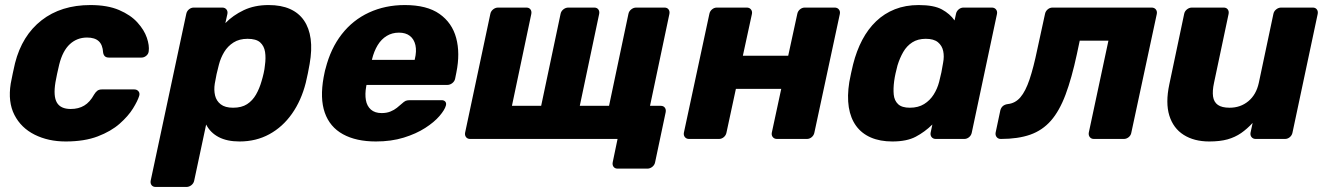

<svg xmlns="http://www.w3.org/2000/svg" viewBox="-20 -550 5252 760"><path d="M239.9 10Q171.1 10 117.2 -16.9Q63.4 -43.8 37.1 -95.1Q10.8 -146.5 22.5 -219.4Q25.5 -235 30.5 -259.4Q35.5 -283.8 39.5 -300Q67.4 -409.5 144.6 -469.7Q221.9 -530 337.9 -530Q405.4 -530 451.4 -510.3Q497.4 -490.6 524.1 -460.9Q550.9 -431.3 561.3 -400.6Q571.7 -369.9 568.7 -347.3Q567.7 -336.6 559.1 -329.4Q550.5 -322.1 540.2 -322.1H411.3Q400.6 -322.1 395.1 -327.3Q389.6 -332.4 388.1 -342.5Q386.4 -372.6 370.8 -387Q355.1 -401.4 324.7 -401.4Q284.9 -401.4 256.5 -375.2Q228.1 -349 214.5 -295Q209.9 -275.6 205.9 -257.2Q201.9 -238.8 199.5 -224.4Q190.4 -169.1 205.2 -143.9Q220 -118.6 259.9 -118.6Q291 -118.6 313.4 -132.1Q335.9 -145.5 352.4 -175.6Q358.8 -186.1 365.6 -191.1Q372.5 -196 383.1 -196H511.7Q522 -196 528.1 -188.7Q534.1 -181.5 531.1 -170.9Q525 -150.7 506.4 -120.6Q487.7 -90.4 453.6 -60.3Q419.5 -30.2 366.8 -10.1Q314.1 10 239.9 10Z M596 190Q585.4 190 579.9 182.8Q574.5 175.5 576.5 164.9L717.3 -494.9Q719.3 -505.5 727.8 -512.8Q736.4 -520 747 -520H859.6Q870.2 -520 876.2 -512.8Q882.1 -505.5 880.1 -494.9L872 -458.5Q902.1 -489.4 944.8 -509.7Q987.5 -530 1043.2 -530Q1092.9 -530 1127.7 -514.5Q1162.6 -499 1183.2 -469.1Q1203.9 -439.1 1209.7 -395.9Q1215.5 -352.6 1205.6 -296.7Q1202.4 -277.4 1198.7 -260Q1195 -242.6 1190.4 -222.6Q1172.6 -152.1 1135.7 -99.8Q1098.9 -47.5 1046.3 -18.8Q993.7 10 928.2 10Q878.7 10 845.6 -7.4Q812.4 -24.8 796 -57.1L748.7 164.9Q746.7 175.5 737.7 182.8Q728.6 190 718 190ZM902.4 -123.6Q936.4 -123.6 958.1 -137.7Q979.8 -151.9 993.4 -175.7Q1007.1 -199.6 1015.4 -228.9Q1020 -243.9 1023.6 -260Q1027.3 -276.1 1028.6 -291.1Q1032.9 -320.4 1029.2 -344.3Q1025.5 -368.1 1009.7 -382.3Q993.9 -396.4 959.9 -396.4Q927.2 -396.4 904.4 -381.9Q881.5 -367.4 867.4 -344.1Q853.4 -320.8 846.5 -294.1Q841.2 -274.8 837.3 -256.7Q833.4 -238.6 830.1 -218.6Q826.2 -193.6 831.3 -172.1Q836.4 -150.6 853.7 -137.1Q871.1 -123.6 902.4 -123.6Z M1468 10Q1389.6 10 1337.5 -18.7Q1285.4 -47.4 1265.6 -104.1Q1245.9 -160.7 1261.1 -244.4Q1262.5 -251.2 1264.6 -261.9Q1266.6 -272.5 1268.8 -278.8Q1288.8 -358 1332.7 -414.4Q1376.6 -470.8 1440.7 -500.4Q1504.9 -530 1582.4 -530Q1669.9 -530 1719.7 -494.9Q1769.5 -459.9 1785.7 -399.7Q1801.9 -339.5 1786.5 -263.3L1781.6 -238.9Q1779.6 -228.3 1770.4 -221Q1761.1 -213.8 1750.5 -213.8H1430.7Q1430.7 -213.1 1430.2 -211Q1429.7 -208.9 1429.4 -206.9Q1424.2 -177.5 1428.3 -153.9Q1432.4 -130.2 1448.1 -116.3Q1463.9 -102.4 1490.6 -102.4Q1510.5 -102.4 1525.4 -108.5Q1540.4 -114.6 1551 -123.2Q1561.6 -131.9 1568.6 -138Q1580 -148.5 1586.1 -151Q1592.3 -153.5 1603.9 -153.5H1728Q1737.6 -153.5 1742.6 -147.7Q1747.6 -141.9 1745 -132.2Q1740.4 -115.1 1719.7 -90.9Q1699 -66.6 1663.1 -43.5Q1627.2 -20.4 1578 -5.2Q1528.7 10 1468 10ZM1452.1 -312.9H1621.4L1621.8 -315Q1629.8 -347.5 1624.4 -371.3Q1619 -395 1602.5 -407.9Q1586 -420.8 1559.1 -420.8Q1532.2 -420.8 1510.9 -407.9Q1489.5 -395 1475 -371.3Q1460.5 -347.5 1452.5 -315Z M2424.8 117.5Q2414.1 117.5 2408.7 110.3Q2403.3 103 2405.3 92.4L2424.5 0H1841Q1830.4 0 1824.8 -7.2Q1819.1 -14.5 1821.1 -25.1L1920.9 -494.9Q1922.9 -505.5 1931.9 -512.8Q1941 -520 1951.6 -520H2063.6Q2074.2 -520 2079.7 -512.8Q2085.1 -505.5 2083.1 -494.9L2006.4 -131.1H2122.1L2198.9 -494.9Q2200.9 -505.5 2209.9 -512.8Q2219 -520 2229.6 -520H2332.2Q2342.9 -520 2348.3 -512.8Q2353.7 -505.5 2351.7 -494.9L2275 -131.1H2390.8L2467.5 -494.9Q2469.5 -505.5 2478.6 -512.8Q2487.6 -520 2498.3 -520H2610.2Q2620.9 -520 2626.3 -512.8Q2631.7 -505.5 2629.7 -494.9L2553 -131.1H2595.5Q2606.1 -131.1 2611.6 -123.9Q2617 -116.6 2615 -106L2573.1 92.4Q2571.1 103 2562.1 110.3Q2553 117.5 2542.4 117.5Z M2707.6 0Q2697 0 2691.1 -7.2Q2685.1 -14.5 2687.1 -25.1L2787.9 -494.9Q2789.9 -505.5 2798.4 -512.8Q2807 -520 2817.6 -520H2935.9Q2946.5 -520 2952.4 -512.8Q2958.4 -505.5 2956.4 -494.9L2920.5 -329.4H3100L3135.9 -494.9Q3137.9 -505.5 3146.4 -512.8Q3155 -520 3165.6 -520H3283.9Q3294.5 -520 3300.4 -512.8Q3306.4 -505.5 3304.4 -494.9L3203.6 -25.1Q3201.6 -14.5 3193.1 -7.2Q3184.5 0 3173.9 0H3055.6Q3045 0 3039.1 -7.2Q3033.1 -14.5 3035.1 -25.1L3072.4 -198.3H2892.9L2855.6 -25.1Q2853.6 -14.5 2845.1 -7.2Q2836.5 0 2825.9 0Z M3512.1 10Q3463.5 10 3427.2 -5.7Q3390.9 -21.4 3368.8 -51.7Q3346.8 -82 3339.8 -125.6Q3332.9 -169.3 3341.8 -225.1Q3345.6 -245.1 3348.9 -260.6Q3352.3 -276.1 3356.9 -295.5Q3370.4 -348.9 3393.1 -392Q3415.9 -435.1 3448.1 -465.9Q3480.2 -496.7 3522.4 -513.4Q3564.5 -530 3616.4 -530Q3676.8 -530 3708.5 -512.6Q3740.3 -495.2 3758.5 -469.1L3764.1 -494.9Q3766.1 -505.5 3774.7 -512.8Q3783.3 -520 3793.9 -520H3905.9Q3916.5 -520 3922.4 -512.8Q3928.4 -505.5 3926.4 -494.9L3826.6 -25.1Q3824.6 -14.5 3816.1 -7.2Q3807.5 0 3796.9 0H3684.3Q3673.6 0 3667.7 -7.2Q3661.8 -14.5 3663.8 -25.1L3670.6 -57.1Q3640.3 -27.5 3604.8 -8.8Q3569.4 10 3512.1 10ZM3581.5 -123.6Q3614.7 -123.6 3638 -138.1Q3661.3 -152.6 3675.9 -175.9Q3690.5 -199.2 3697.4 -225.9Q3702.6 -245.9 3706.4 -263.9Q3710.1 -282 3713.1 -301.4Q3718 -326.4 3713.5 -347.9Q3709 -369.4 3692.6 -382.9Q3676.1 -396.4 3644.5 -396.4Q3613 -396.4 3591.1 -382.3Q3569.1 -368.1 3555.4 -344.3Q3541.6 -320.4 3532.6 -291.1Q3528.6 -276.1 3525 -260Q3521.4 -243.9 3519.4 -228.9Q3515.5 -199.6 3517.7 -175.7Q3520 -151.9 3535 -137.7Q3550 -123.6 3581.5 -123.6Z M3941.6 0Q3931 0 3925.1 -7.4Q3919.1 -14.9 3921.1 -25.5L3939.7 -113.4Q3945.4 -135 3969.4 -138.1Q3998.9 -141.2 4019.2 -165Q4039.5 -188.7 4055.3 -235.7Q4071.1 -282.7 4085.8 -353.8L4116.5 -494.9Q4118.5 -505.5 4127.1 -512.8Q4135.6 -520 4146.3 -520H4538.5Q4549.1 -520 4555.1 -512.8Q4561 -505.5 4559 -494.9L4458.2 -25.1Q4456.6 -14.5 4447.9 -7.2Q4439.1 0 4428.5 0H4310.3Q4299.6 0 4293.9 -7.2Q4288.1 -14.5 4289.8 -25.1L4367.5 -388.9H4253.9L4242.6 -335.5Q4222.2 -240.4 4197.8 -175.4Q4173.4 -110.4 4139.7 -72.1Q4106.1 -33.9 4057.9 -16.9Q4009.6 0 3941.6 0Z M4766.5 10Q4706.8 10 4665.5 -16.1Q4624.3 -42.1 4608.6 -92.5Q4593 -142.9 4608.5 -215.9L4667.3 -494.9Q4669.3 -505.5 4678.3 -512.8Q4687.4 -520 4698 -520H4823.7Q4834.4 -520 4839.8 -512.8Q4845.2 -505.5 4843.2 -494.9L4785.5 -222.1Q4778.5 -189.9 4781.7 -167.9Q4784.9 -146 4800.7 -134.8Q4816.5 -123.6 4847.1 -123.6Q4890.2 -123.6 4921.4 -149.4Q4952.6 -175.2 4962.8 -222.1L5020.5 -494.9Q5022.5 -505.5 5031.6 -512.8Q5040.6 -520 5051.3 -520H5176.4Q5187 -520 5192.4 -512.8Q5197.9 -505.5 5195.9 -494.9L5096.1 -25.1Q5094.1 -14.5 5085.6 -7.2Q5077 0 5066.4 0H4950.6Q4940 0 4934.1 -7.2Q4928.1 -14.5 4930.1 -25.1L4938.3 -63.4Q4916.5 -39.8 4892.8 -23.3Q4869 -6.9 4839.2 1.6Q4809.4 10 4766.5 10Z"/></svg>

Font: Rubik Light
Style: Italic
Weight: 300
Italic angle: -12°
Designer: Hubert and Fischer
Foundry: Hubert and Fischer
Version: Version 2.300;gftools[0.9.30]